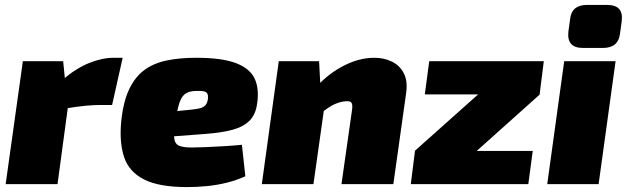

<svg xmlns="http://www.w3.org/2000/svg" viewBox="-20 -749 2550 781"><path d="M237 -500 247 -398 266 -386 214 0H3L73 -500ZM479 -514 436 -322H389Q362 -322 329 -319Q296 -316 242 -307L234 -424Q289 -471 342 -492.5Q395 -514 443 -514Z M778 -514Q882 -514 939 -492.5Q996 -471 1015.5 -430Q1035 -389 1026 -328Q1020 -283 995 -258Q970 -233 925.5 -221Q881 -209 813 -204L547 -184L560 -283L758 -303Q779 -305 793 -308.5Q807 -312 815.5 -321Q824 -330 826 -349Q827 -360 824 -367Q821 -374 811 -377Q801 -380 780 -379Q759 -379 745 -373.5Q731 -368 722 -355.5Q713 -343 706.5 -320Q700 -297 694 -261Q686 -212 688.5 -188Q691 -164 708 -156.5Q725 -149 759 -149Q780 -149 816.5 -150.5Q853 -152 893.5 -154.5Q934 -157 964 -160L978 -32Q943 -16 903 -6Q863 4 822 8Q781 12 741 12Q627 12 566 -19Q505 -50 485 -109.5Q465 -169 473 -254Q481 -334 505 -385Q529 -436 567 -464Q605 -492 658 -503Q711 -514 778 -514Z M1502 -514Q1543 -514 1575 -498Q1607 -482 1623 -450Q1639 -418 1632 -370L1580 0H1369L1412 -302Q1415 -322 1410 -330.5Q1405 -339 1385 -337Q1367 -336 1343 -326Q1319 -316 1284 -287L1249 -374Q1299 -438 1367.5 -476Q1436 -514 1502 -514ZM1278 -500 1285 -366 1305 -354 1255 0H1045L1114 -500Z M1926 -366 2176 -365 1918 -134 1667 -135ZM2147 -135 2129 0H1651L1668 -135ZM2192 -500 2175 -365H1708L1726 -500Z M2484 -500 2415 0H2206L2275 -500ZM2449 -729Q2483 -729 2498 -713Q2513 -697 2509 -663L2502 -612Q2495 -554 2433 -554H2351Q2285 -554 2292 -620L2299 -671Q2305 -729 2368 -729Z"/></svg>

Font: Exo 2 Black
Style: Italic
Weight: 900
Italic angle: -8°
Designer: Natanael Gama
Foundry: Natanael Gama
Version: Version 2.010